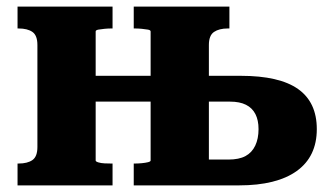

<svg xmlns="http://www.w3.org/2000/svg" viewBox="-20 -560 994 580"><path d="M93 -116V-424Q93 -453 78 -463.5Q63 -474 36 -474H33V-540H320V-474H316Q307 -474 296 -473Q285 -472 277 -470.5Q269 -469 269 -465V-75Q269 -72 277 -69.5Q285 -67 296 -66.5Q307 -66 316 -66H320V0H33V-66H36Q63 -66 78 -76.5Q93 -87 93 -116ZM202 -253V-331H505V-253ZM611 -424V-78H670Q702 -78 721.5 -88.5Q741 -99 751 -120Q761 -141 761 -170Q761 -197 751.5 -215.5Q742 -234 723 -243.5Q704 -253 675 -253H577V-331H707Q824 -331 880.5 -291Q937 -251 937 -170Q937 -87 876.5 -43.5Q816 0 702 0H384V-66H388Q397 -66 408 -67Q419 -68 427 -70Q435 -72 435 -75V-465Q435 -469 427 -470.5Q419 -472 408 -473Q397 -474 388 -474H384V-540H673V-474H668Q642 -474 626.5 -463.5Q611 -453 611 -424Z"/></svg>

Font: Roboto Serif
Style: Bold
Weight: 700
Designer: Greg Gazdowicz
Foundry: Commercial Type
Version: Version 1.008